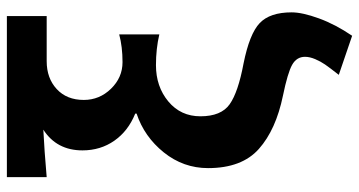

<svg xmlns="http://www.w3.org/2000/svg" viewBox="-264 -574 1049 561"><g transform="rotate(-90 260.5 -293.5)"><path d="M436.5 210.9 322.3 171.9Q343.8 144.5 352.5 131.8Q361.3 119.1 368.2 103Q375 86.9 375 73.2Q375 48.8 351.6 35.6Q328.1 22.5 261.7 8.8Q162.1 -11.7 106 -61.5Q49.8 -111.3 49.8 -210Q49.8 -282.2 95.7 -339.4Q141.6 -396.5 209 -418.9V-422.9Q158.2 -443.4 129.9 -483.9Q101.6 -524.4 101.6 -577.1Q101.6 -652.3 162.1 -691.4Q102.5 -688.5 23.4 -681.6V-797.9H494.1V-681.6H362.3Q312.5 -681.6 280.8 -652.3Q249 -623 249 -573.2Q249 -527.3 281.7 -493.7Q314.5 -460 359.4 -460Q404.3 -460 440.4 -469.7V-352.5Q398.4 -362.3 350.6 -362.3Q288.1 -362.3 244.6 -326.2Q201.2 -290 201.2 -232.4Q201.2 -171.9 236.3 -147Q271.5 -122.1 355.5 -106.4Q442.4 -88.9 473.6 -59.1Q504.9 -29.3 504.9 34.2Q504.9 65.4 487.3 113.8Q469.7 162.1 436.5 210.9Z"/></g></svg>

Font: Bpmf Zihi Sans Bold
Style: Bold
Weight: 700
Foundry: But Ko
Version: Version 1.320